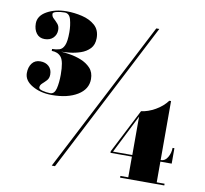

<svg xmlns="http://www.w3.org/2000/svg" viewBox="-79 -792 937 877"><g transform="rotate(10 390.0 -353.0)"><path d="M160 -317.5Q107.5 -317.5 69 -339.8Q30.5 -362 30.5 -397Q30.5 -424.5 44 -442.2Q57.5 -460 82.5 -460Q107 -460 122 -446Q137 -432 137 -408.5Q137 -391 127.2 -380.5Q117.5 -370 107.8 -361.5Q98 -353 98 -341.5Q98 -333.5 116.5 -329Q135 -324.5 151.5 -324.5Q171 -324.5 177.8 -351.5Q184.5 -378.5 184.5 -416Q184.5 -478 169 -497Q153.5 -516 125 -516V-525Q144 -525 158.5 -529.5Q173 -534 181.2 -552.5Q189.5 -571 189.5 -613.5Q189.5 -645 182.2 -672Q175 -699 152.5 -699Q135 -699 117 -695Q99 -691 99 -683.5Q99 -671.5 108.8 -662.8Q118.5 -654 128 -643.2Q137.5 -632.5 137.5 -615Q137.5 -593 122.8 -578.2Q108 -563.5 83 -563.5Q58.5 -563.5 45 -581.5Q31.5 -599.5 31.5 -627Q31.5 -662.5 70 -684.2Q108.5 -706 161.5 -706Q197 -706 233 -697.5Q269 -689 293 -668Q317 -647 317 -609Q317 -578 299.8 -560Q282.5 -542 257 -533.5Q231.5 -525 207 -522.5Q182.5 -520 168 -520Q183.5 -519 209.2 -515Q235 -511 261.5 -500.5Q288 -490 306 -470.8Q324 -451.5 324 -420Q324 -373 278.5 -345.2Q233 -317.5 160 -317.5ZM216 0 577.5 -700H591.5L231 0ZM533 0V-8H569.5V-104H470V-111.5L574.5 -315.5Q606.5 -319.5 639.5 -338.2Q672.5 -357 693.5 -385H701.5V-111.5H703.5Q722 -111.5 733.8 -131.8Q745.5 -152 745.5 -175.5H754V-104H701.5V-8H738V0ZM570 -111.5V-289.5L480.5 -111.5Z"/></g></svg>

Font: Imbue 100pt ExtraBold
Style: Regular
Weight: 800
Designer: Tyler Finck
Foundry: Etcetera Type Company
Version: Version 1.102; ttfautohint (v1.8.3)